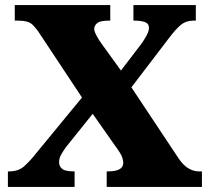

<svg xmlns="http://www.w3.org/2000/svg" viewBox="-20 -734 825 754"><path d="M11 0V-61H17Q53 -61 76 -82Q99 -103 121 -131L302 -351L137 -600Q121 -625 105.5 -639Q90 -653 51 -653H38V-714H413V-653H407Q373 -653 361.5 -643Q350 -633 350 -621Q350 -611 358.5 -595Q367 -579 377 -565L455 -457L536 -563Q544 -574 554.5 -592.5Q565 -611 565 -624Q565 -642 548.5 -647.5Q532 -653 509 -653H504V-714H749V-653H740Q711 -653 691 -637Q671 -621 641 -581L496 -391L680 -114Q700 -84 720.5 -72.5Q741 -61 760 -61H773V0H399V-61H404Q464 -61 464 -94Q464 -105 459 -118.5Q454 -132 431 -163L344 -287L238 -155Q229 -142 220.5 -127.5Q212 -113 212 -97Q212 -81 224 -71Q236 -61 269 -61H273V0Z"/></svg>

Font: Noto Serif Devanagari Black
Style: Regular
Weight: 900
Designer: Universal Thirst, Indian Type Foundry and the Monotype Design Team
Foundry: Monotype Imaging Inc.
Version: Version 2.004; ttfautohint (v1.8.4.7-5d5b)